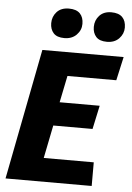

<svg xmlns="http://www.w3.org/2000/svg" viewBox="-59 -935 672 979"><g transform="rotate(5 276.5 -445.5)"><path d="M137 -669H553L526 -548H276L248 -411H453L427 -290H226L192 -121H448V0H7ZM254 -891Q292 -891 310.5 -872Q329 -853 329 -819Q329 -787 305.5 -763Q282 -739 243 -739Q205 -739 187.5 -758.5Q170 -778 170 -809Q170 -843 192 -867Q214 -891 254 -891ZM471 -891Q509 -891 527.5 -872Q546 -853 546 -819Q546 -787 523 -763Q500 -739 461 -739Q423 -739 405.5 -758.5Q388 -778 388 -809Q388 -843 410 -867Q432 -891 471 -891Z"/></g></svg>

Font: Amaranth
Style: Bold Italic
Weight: 700
Italic angle: -12°
Designer: Gesine Todt
Foundry: Gesine Todt
Version: Version 1.001